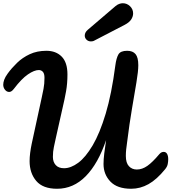

<svg xmlns="http://www.w3.org/2000/svg" viewBox="-21 -1162 1060 1187"><path d="M332 5Q244 5 203 -43.5Q162 -92 162 -166Q162 -190 165.5 -217Q169 -244 175 -273L237 -559Q242 -582 248 -612.5Q254 -643 254 -681Q254 -707 244 -718Q234 -729 219 -729Q191 -729 151.5 -702Q112 -675 65 -613Q50 -593 35 -593.5Q20 -594 9.5 -607.5Q-1 -621 -1 -638Q-1 -652 5 -669Q11 -686 27 -708Q51 -741 84.5 -773.5Q118 -806 163 -827Q208 -848 266 -848Q325 -848 360.5 -812Q396 -776 396 -702Q396 -646 387.5 -598Q379 -550 365 -491L324 -308Q318 -280 312 -252.5Q306 -225 306 -192Q306 -161 323.5 -141.5Q341 -122 375 -122Q417 -122 462.5 -155.5Q508 -189 552 -263.5Q596 -338 632.5 -459.5Q669 -581 692 -757Q698 -803 711 -825.5Q724 -848 765 -848Q800 -848 817 -827.5Q834 -807 834 -759Q834 -722 822.5 -653Q811 -584 795 -490.5Q779 -397 765 -284Q761 -257 759 -237.5Q757 -218 757 -198Q757 -155 776 -134.5Q795 -114 825 -114Q858 -114 890 -136.5Q922 -159 964 -209Q972 -218 978.5 -220.5Q985 -223 991 -223Q1005 -223 1012 -210.5Q1019 -198 1019 -178Q1019 -164 1016 -148Q1013 -132 1000 -116Q948 -52 897 -23.5Q846 5 790 5Q704 5 661.5 -39.5Q619 -84 619 -148Q619 -176 623.5 -213Q628 -250 635 -296Q586 -151 509.5 -73Q433 5 332 5ZM541 -906Q525 -906 514 -916.5Q503 -927 503 -942Q503 -962 522 -978L694 -1125Q705 -1134 716.5 -1138Q728 -1142 738 -1142Q764 -1142 783 -1123.5Q802 -1105 802 -1079Q802 -1060 790 -1041.5Q778 -1023 749 -1008L562 -911Q557 -908 551.5 -907Q546 -906 541 -906Z"/></svg>

Font: Pacifico
Style: Regular
Weight: 400
Designer: Vernon Adams
Foundry: Vernon Adams
Version: Version 3.010; ttfautohint (v1.8.4.7-5d5b)